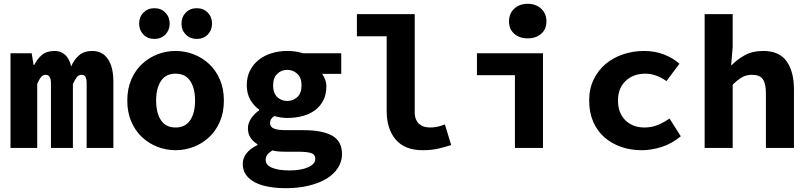

<svg xmlns="http://www.w3.org/2000/svg" viewBox="-20 -775 4240 1006"><path d="M35 0V-496H146L156 -435H160Q174 -465 199 -486.5Q224 -508 267 -508Q299 -508 321.5 -487.5Q344 -467 353 -427Q367 -461 393.5 -484.5Q420 -508 463 -508Q517 -508 545.5 -465.5Q574 -423 574 -348V0H434V-338Q434 -361 428 -372Q422 -383 407 -383Q393 -383 383 -371Q373 -359 362 -335V0H247V-338Q247 -383 219 -383Q205 -383 195 -371Q185 -359 175 -335V0Z M900 12Q851 12 805.5 -5.5Q760 -23 724.5 -56Q689 -89 668 -137.5Q647 -186 647 -248Q647 -310 668 -358.5Q689 -407 724.5 -440Q760 -473 805.5 -490.5Q851 -508 900 -508Q949 -508 994.5 -490.5Q1040 -473 1075.5 -440Q1111 -407 1132 -358.5Q1153 -310 1153 -248Q1153 -186 1132 -137.5Q1111 -89 1075.5 -56Q1040 -23 994.5 -5.5Q949 12 900 12ZM900 -107Q951 -107 976.5 -145Q1002 -183 1002 -248Q1002 -313 976.5 -351Q951 -389 900 -389Q849 -389 823.5 -351Q798 -313 798 -248Q798 -183 823.5 -145Q849 -107 900 -107ZM789 -571Q754 -571 731.5 -594Q709 -617 709 -651Q709 -686 731.5 -709Q754 -732 789 -732Q824 -732 846.5 -709Q869 -686 869 -651Q869 -617 846.5 -594Q824 -571 789 -571ZM1011 -571Q976 -571 953.5 -594Q931 -617 931 -651Q931 -686 953.5 -709Q976 -732 1011 -732Q1046 -732 1068.5 -709Q1091 -686 1091 -651Q1091 -617 1068.5 -594Q1046 -571 1011 -571Z M1477 211Q1429 211 1387.5 203.5Q1346 196 1316 180.5Q1286 165 1269 141Q1252 117 1252 84Q1252 23 1329 -15V-19Q1308 -32 1293.5 -52Q1279 -72 1279 -104Q1279 -129 1295.5 -154Q1312 -179 1338 -197V-201Q1311 -219 1292 -251.5Q1273 -284 1273 -328Q1273 -373 1290.5 -406.5Q1308 -440 1337 -462.5Q1366 -485 1404.5 -496.5Q1443 -508 1485 -508Q1531 -508 1567 -496H1768V-388H1668Q1676 -377 1683 -359.5Q1690 -342 1690 -323Q1690 -280 1674 -249Q1658 -218 1630.5 -197.5Q1603 -177 1565.5 -167Q1528 -157 1485 -157Q1453 -157 1417 -167Q1406 -159 1400.5 -151Q1395 -143 1395 -130Q1395 -110 1415 -101.5Q1435 -93 1479 -93H1571Q1669 -93 1720.5 -64Q1772 -35 1772 32Q1772 71 1751 104Q1730 137 1692 160.5Q1654 184 1599 197.5Q1544 211 1477 211ZM1485 -246Q1516 -246 1538 -266.5Q1560 -287 1560 -328Q1560 -367 1538 -388Q1516 -409 1485 -409Q1454 -409 1432.5 -388Q1411 -367 1411 -328Q1411 -287 1432.5 -266.5Q1454 -246 1485 -246ZM1498 118Q1558 118 1595 101Q1632 84 1632 58Q1632 34 1610 27Q1588 20 1545 20H1483Q1456 20 1438.5 18.5Q1421 17 1407 13Q1388 25 1380 36.5Q1372 48 1372 62Q1372 90 1405.5 104Q1439 118 1498 118Z M2195 12Q2101 12 2053.5 -43.5Q2006 -99 2006 -194V-585H1850V-701H2153V-188Q2153 -165 2159.5 -149.5Q2166 -134 2177.5 -124.5Q2189 -115 2203.5 -111Q2218 -107 2234 -107Q2251 -107 2269.5 -110.5Q2288 -114 2311 -123L2344 -15Q2324 -9 2307 -4Q2290 1 2273 4.5Q2256 8 2237 10Q2218 12 2195 12Z M2678 0V-381H2479V-496H2825V0ZM2745 -574Q2702 -574 2674.5 -598Q2647 -622 2647 -663Q2647 -704 2674.5 -729.5Q2702 -755 2745 -755Q2788 -755 2815.5 -729.5Q2843 -704 2843 -663Q2843 -622 2815.5 -598Q2788 -574 2745 -574Z M3343 12Q3284 12 3234 -5.5Q3184 -23 3146.5 -56Q3109 -89 3088 -137.5Q3067 -186 3067 -248Q3067 -310 3090.5 -358.5Q3114 -407 3153.5 -440Q3193 -473 3245 -490.5Q3297 -508 3354 -508Q3413 -508 3460.5 -489Q3508 -470 3540 -441L3472 -350Q3417 -389 3362 -389Q3298 -389 3258 -351Q3218 -313 3218 -248Q3218 -183 3256.5 -145Q3295 -107 3357 -107Q3396 -107 3428.5 -121Q3461 -135 3488 -154L3547 -61Q3502 -23 3448 -5.5Q3394 12 3343 12Z M3672 0V-701H3819V-529L3811 -434H3814Q3842 -463 3882 -485.5Q3922 -508 3979 -508Q4063 -508 4101.5 -454Q4140 -400 4140 -306V0H3993V-287Q3993 -337 3977 -360Q3961 -383 3920 -383Q3890 -383 3867.5 -370Q3845 -357 3819 -331V0Z"/></svg>

Font: Source Code Pro
Style: Bold
Weight: 700
Monospace: yes
Designer: Paul D. Hunt, Teo Tuominen
Foundry: Adobe Systems Incorporated
Version: Version 2.030;PS 1.000;hotconv 16.6.51;makeotf.lib2.5.65220